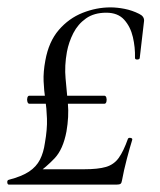

<svg xmlns="http://www.w3.org/2000/svg" viewBox="-24 -500 432 520"><path d="M0.2 0Q-3.8 0 -4.3 -6.1Q-4.8 -12.2 0.2 -13.2Q35 -22.2 54.7 -35.3Q74.4 -48.4 84.2 -67.6Q94 -86.8 97.6 -112.8Q104.2 -150.2 103.2 -178.5Q102.2 -206.8 98.7 -230.8Q95.2 -254.8 94.1 -280Q93 -305.2 98.8 -336.2Q108 -387.2 135.2 -418.8Q162.4 -450.4 199.7 -465.2Q237 -480 275.2 -480Q293 -480 313.5 -476Q334 -472 353 -462.4Q366.8 -455.8 366.2 -443.6L354.4 -342.4Q353.4 -338.8 347.3 -338.8Q341.2 -338.8 341.6 -343.8Q342.4 -371.4 335.9 -399.5Q329.4 -427.6 312.3 -446.6Q295.2 -465.6 263.8 -465.6Q230.8 -465.6 208.9 -450.1Q187 -434.6 174.6 -410.3Q162.2 -386 157.2 -359.4Q150.4 -321.6 153.6 -287.6Q156.8 -253.6 159.9 -219.1Q163 -184.6 156 -143.8Q146.8 -95.4 123.8 -71.2Q100.8 -47 74.8 -29L66.8 -41.6H203.6Q241.6 -41.6 263 -47.9Q284.4 -54.2 297.4 -72.1Q310.4 -90 322.6 -124.4Q324.6 -127.6 330.2 -126.4Q335.8 -125.2 333.8 -120.2Q327.6 -100.4 319.5 -69.6Q311.4 -38.8 306.4 -11.4Q305.4 -4.4 302.4 -2.2Q299.4 0 291.4 0ZM55.8 -219Q51.8 -219 50.2 -224.5Q48.6 -230 50.1 -235.4Q51.6 -240.8 55.6 -240.8H258.4Q262.6 -240.8 264.1 -235.4Q265.6 -230 264.2 -224.5Q262.8 -219 258.6 -219Z"/></svg>

Font: Cormorant Garamond Light
Style: Italic
Weight: 300
Italic angle: -10°
Designer: Christian Thalmann (Catharsis Fonts)
Foundry: Catharsis Fonts
Version: Version 4.001